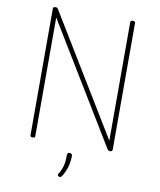

<svg xmlns="http://www.w3.org/2000/svg" viewBox="-128 -1114 1241 1493"><g transform="rotate(10 492.5 -367.5)"><path d="M187 14Q168 14 168 -1V-1000Q168 -1008 172.5 -1011.5Q177 -1015 186 -1015Q195 -1015 199.5 -1013Q204 -1011 207 -1005L779 -65V-1000Q779 -1008 783.5 -1011.5Q788 -1015 798 -1015Q817 -1015 817 -1000V-1Q817 7 812 10.5Q807 14 799 14Q790 14 786 11.5Q782 9 778 4L206 -937V-1Q206 7 202 10.5Q198 14 187 14ZM441 277Q431 273 430.5 267.5Q430 262 438 251Q451 227 458.5 207.5Q466 188 469.5 164Q473 140 473 103Q473 95 477 88.5Q481 82 492 82Q503 82 508 88.5Q513 95 513 103Q513 131 508 159.5Q503 188 492 215.5Q481 243 466 267Q461 274 455.5 278Q450 282 441 277Z"/></g></svg>

Font: Playwrite NG Modern Thin
Style: Regular
Weight: 250
Designer: Veronika Burian, José Scaglione
Foundry: TypeTogether
Version: Version 1.002